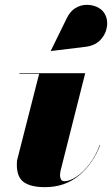

<svg xmlns="http://www.w3.org/2000/svg" viewBox="-20 -762 462 792"><path d="M333.5 -569 190 -551.5 189.5 -552.5 256 -688Q270 -716 291.2 -728.8Q312.5 -741.5 335.8 -742Q359 -742.5 378.8 -733.8Q398.5 -725 408.5 -710.5Q425 -686.5 421.5 -655.2Q418 -624 395.8 -599Q373.5 -574 333.5 -569ZM393 -163Q364.5 -87.5 306.5 -38.8Q248.5 10 165.5 10Q108 10 78.8 -10.2Q49.5 -30.5 49.5 -82.5Q49.5 -86.5 49.8 -93.5Q50 -100.5 51.5 -105L141.5 -457.5H60V-460H331.5L229.5 -56.5Q229 -52 228.2 -47Q227.5 -42 227.5 -38.5Q227.5 -30 231.5 -22.2Q235.5 -14.5 245.5 -14.5Q267 -14.5 294.8 -32.8Q322.5 -51 348.5 -84.5Q374.5 -118 391.5 -164Z"/></svg>

Font: Bodoni* 72pt Fatface
Style: Italic
Weight: 900
Italic angle: -13°
Version: Version 2.3